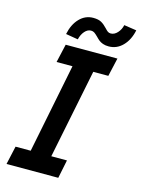

<svg xmlns="http://www.w3.org/2000/svg" viewBox="-133 -983 780 1059"><g transform="rotate(15 256.5 -454.0)"><path d="M35.6 -105H122.1L224.1 -614.7H133.3L157.2 -719.7H452.6L428.7 -614.7H342.8L239.7 -105H329.1L307.6 0H12.2ZM266.6 -902.3Q296.4 -902.3 313.5 -892.3Q330.6 -882.3 346.7 -864.7Q356.4 -854 363.5 -848.9Q370.6 -843.8 380.4 -843.8Q401.4 -843.8 418.7 -862.8Q436 -881.8 441.4 -907.7L512.7 -897Q501 -840.3 467.5 -806.2Q434.1 -772 387.7 -772Q368.7 -772 354.7 -777.1Q340.8 -782.2 332 -789.3Q323.2 -796.4 312 -808.1Q299.8 -820.3 291.7 -825.7Q283.7 -831.1 272.5 -831.1Q252.9 -831.1 236.8 -812.7Q220.7 -794.4 213.9 -765.6L144 -777.3Q155.8 -834.5 188.5 -868.4Q221.2 -902.3 266.6 -902.3Z"/></g></svg>

Font: Reddit Sans Fudge SmBold Italic
Style: Regular
Weight: 600
Italic angle: -11.25°
Designer: Stephen Hutchings
Version: Version 1.013